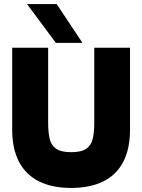

<svg xmlns="http://www.w3.org/2000/svg" viewBox="-20 -915 700 945"><path d="M330 10Q237 10 172.5 -22Q108 -54 74 -118Q40 -182 40 -278V-680H217V-311Q217 -266 224 -233.5Q231 -201 255.5 -183.5Q280 -166 330 -166Q381 -166 405 -183Q429 -200 436.5 -232.5Q444 -265 444 -311V-680H620V-278Q620 -182 586.5 -118Q553 -54 488 -22Q423 10 330 10ZM255 -704 113 -895H259L386 -704Z"/></svg>

Font: Teachers ExtraBold
Style: Regular
Weight: 800
Designer: Alfredo Marco Pradil, Chank Diesel
Version: Version 1.001